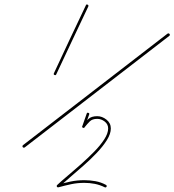

<svg xmlns="http://www.w3.org/2000/svg" viewBox="-20 -586 782 861"><path d="M373 -565Q378 -563 376 -557Q340 -481 304 -405Q268 -329 232 -252Q230 -247 224 -250Q219 -252 222 -258Q257 -334 293 -410Q329 -486 365 -562Q367 -568 373 -565ZM731 -435Q736 -438 740 -434Q744 -429 739 -425Q577 -300 415 -175Q253 -50 91 75Q91 75 91 75Q91 75 91 75Q86 78 82 74Q79 69 83 65Q245 -60 407 -185Q569 -310 731 -435Q731 -435 731 -435Q731 -435 731 -435ZM376 -80Q382 -78 380 -73Q375 -59 370 -44.5Q365 -30 360 -16Q358 -11 352 -13Q347 -15 349 -20Q354 -34 359 -48.5Q364 -63 369 -77Q371 -82 376 -80ZM359 -15Q356 -10 351 -14Q346 -17 350 -22Q363 -40 376.5 -52.5Q390 -65 416 -65Q438 -65 457.5 -49.5Q477 -34 477 -10Q477 14 459.5 42Q442 70 414 99.5Q386 129 354 157Q322 185 293 210Q264 235 244 253Q241 256 237 250Q234 244 238 243Q268 234 297 228Q326 222 358 222Q383 222 408 226.5Q433 231 455 243Q455 243 455 243Q455 243 455 243Q460 246 458 251Q455 256 450 254Q428 243 405 238.5Q382 234 358 234Q327 234 299 240Q271 246 242 254Q237 255 235 251Q233 247 236 244Q254 227 282.5 203Q311 179 342.5 151Q374 123 402 94.5Q430 66 447.5 39Q465 12 465 -10Q465 -29 449.5 -41Q434 -53 416 -53Q394 -53 382.5 -41.5Q371 -30 359 -15Q359 -15 359 -15Q359 -15 359 -15Z"/></svg>

Font: FRB American Cursive Guidelines Arrows Thin
Style: Italic
Weight: 100
Italic angle: -25°
Version: Version 2.0;Modular Font Editor K font №1